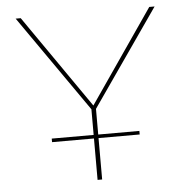

<svg xmlns="http://www.w3.org/2000/svg" viewBox="-49 -706 725 753"><g transform="rotate(-5 313.5 -329.0)"><path d="M323 -177H485V-163H323V0H305V-163H140V-177H305V-278L40 -658H60L314 -292L566 -658H587L323 -278Z"/></g></svg>

Font: Ysabeau Infant Thin
Style: Regular
Weight: 200
Designer: Christian Thalmann (Catharsis Fonts)
Version: Version 0.003